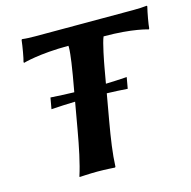

<svg xmlns="http://www.w3.org/2000/svg" viewBox="-98 -745 840 844"><g transform="rotate(-15 322.0 -322.5)"><path d="M120 -317C157 -319.5 193.3 -321.2 228.9 -322.1L207.4 -200C194.2 -125 179.7 -54 162.1 0L162.6 3C162.6 3 209.1 0 244.1 0C278.1 0 323.6 3 323.6 3L326.1 0C328.2 -57 338.2 -125 351.4 -200L372.9 -321.7C404.8 -320.7 436.1 -319.2 467 -317L476 -368C442.6 -365.7 410.8 -364.2 380.2 -363.3L393 -436C396 -453 412.9 -543 424.1 -567C558.1 -567 624.2 -545 624.2 -545L626.9 -549C627.6 -564 636.9 -617 643.9 -645L642.4 -648C626 -646 602.9 -645 581.9 -645H133.9C112.9 -645 90 -646 74.4 -648L71.9 -645C68.9 -617 59.6 -564 54.9 -549L56.2 -545C56.2 -545 130.1 -567 264.1 -567C264.3 -565 264.5 -562.5 264.5 -559.6C264.5 -528.3 251.8 -451.6 249 -436L236.1 -363C199 -364 163.5 -365.8 129 -368Z"/></g></svg>

Font: Linux Biolinum O 
Style: Bold Italic
Weight: 700
Designer: Philipp H. Poll
Foundry: Philipp H. Poll
Version: Version 1.3.2